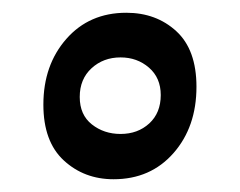

<svg xmlns="http://www.w3.org/2000/svg" viewBox="-20 -664 376 301"><path d="M48 -500Q48 -562 84 -603Q120 -644 178 -644Q225 -644 256.5 -615Q288 -586 288 -528Q288 -465 252 -424Q216 -383 158 -383Q112 -383 80 -412.5Q48 -442 48 -500ZM232 -515Q232 -542 213.5 -558Q195 -574 169 -574Q142 -574 123.5 -557Q105 -540 105 -512Q105 -484 124 -469Q143 -454 169 -454Q196 -454 214 -470.5Q232 -487 232 -515Z"/></svg>

Font: AkayaTelivigala
Style: Regular
Weight: 400
Designer: Vaishnavi Murthy Yerkadithaya ( vaishnavimurthy@gmail.com ), Juan Luis Blanco Aristondo ( juan@blancoletters.com )
Version: Version 1.000